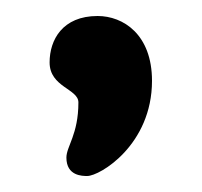

<svg xmlns="http://www.w3.org/2000/svg" viewBox="-20 -114 253 240"><path d="M42 -36C42 -5 78 -3 78 14C78 54 63 69 63 83C63 106 83 106 89 106C105 106 170 67 170 -13C170 -71 134 -94 102 -94C58 -94 42 -64 42 -36Z"/></svg>

Font: Life Savers
Style: ExtraBold
Weight: 800
Designer: Pablo Impallari, Rodrigo Fuenzalida, Brenda Gallo
Foundry: Pablo Impallari, Rodrigo Fuenzalida, Brenda Gallo
Version: Version 3.000